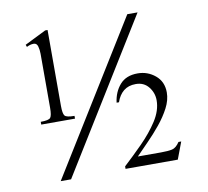

<svg xmlns="http://www.w3.org/2000/svg" viewBox="-71 -688 839 774"><g transform="rotate(-10 348.0 -301.0)"><path d="M623 -66.4 596.7 3.4H382.8V-6.8Q420.4 -41.5 460 -81.3Q499.5 -121.1 526.9 -163.3Q554.2 -205.6 554.2 -247.1Q554.2 -277.8 534.9 -302Q515.6 -326.2 482.4 -326.2Q452.1 -326.2 432.6 -310.3Q413.1 -294.4 403.3 -265.6H393.6Q398.9 -308.6 424.3 -337.9Q449.7 -367.2 497.1 -367.2Q538.1 -367.2 569.1 -341.3Q600.1 -315.4 600.1 -271.5Q600.1 -240.2 583.3 -208Q566.4 -175.8 541 -144.8Q515.6 -113.8 488.3 -86.2Q460.9 -58.6 440.4 -37.1H535.2Q564.9 -37.1 581.1 -40.8Q597.2 -44.4 611.8 -66.4ZM540 -609.4 159.2 6.8H116.7L498 -609.4ZM217.3 -231.4H79.1V-242.7Q111.8 -242.7 118.9 -251.5Q126 -260.3 126 -292V-513.2Q126 -528.8 122.1 -543.2Q118.2 -557.6 105.5 -557.6Q97.7 -557.6 90.3 -555.4Q83 -553.2 76.7 -549.8L73.2 -559.1L160.6 -602.5H170.4V-292Q170.4 -260.3 177.5 -251.5Q184.6 -242.7 217.3 -242.7Z"/></g></svg>

Font: Scheherazade New
Style: Regular
Weight: 400
Designer: SIL International
Foundry: SIL International
Version: Version 4.000